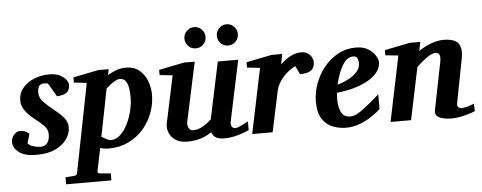

<svg xmlns="http://www.w3.org/2000/svg" viewBox="-64 -874 3123 1244"><g transform="rotate(-5 1497.5 -252.0)"><path d="M394 -422.9Q394 -389.2 375 -373Q356 -356.9 310.1 -354L258.8 -440.9Q255.4 -441.9 248.3 -443.4Q241.2 -444.8 232.9 -444.8Q213.9 -444.8 202.4 -432.9Q190.9 -420.9 190.9 -387.7Q190.9 -353.5 219.2 -324.7Q247.6 -295.9 279.8 -271Q314 -244.6 341.1 -214.6Q368.2 -184.6 368.2 -147.9Q368.2 -109.4 343.5 -72.5Q318.8 -35.6 269.5 -11.7Q220.2 12.2 145 12.2Q66.4 12.2 29.8 -17.6Q-6.8 -47.4 -6.8 -83Q-6.8 -109.4 11 -130.1Q28.8 -150.9 48.8 -150.9Q70.8 -150.9 86.2 -144.3Q101.6 -137.7 110.8 -127L92.8 -67.9Q103.5 -52.7 129.2 -44.9Q154.8 -37.1 174.8 -37.1Q205.1 -37.1 220 -57.9Q234.9 -78.6 234.9 -113.8Q234.9 -144.5 212.4 -168.5Q189.9 -192.4 152.8 -220.2Q121.6 -244.1 95.7 -276.4Q69.8 -308.6 69.8 -346.2Q69.8 -393.1 98.1 -427.7Q126.5 -462.4 172.6 -481.2Q218.8 -500 272 -500Q313.5 -500 340.6 -486.1Q367.7 -472.2 380.9 -453.9Q394 -435.5 394 -422.9Z M318.8 219.2V173.8L378.9 168.9Q392.6 167.5 396 151.9L509.3 -423.8L426.3 -433.1V-466.8L590.8 -500H658.2L650.9 -462.9Q666.5 -472.2 699 -486.1Q731.4 -500 771 -500Q823.7 -500 857.4 -471.7Q891.1 -443.4 907.5 -399.9Q923.8 -356.4 923.8 -311Q923.8 -251 902.3 -193.4Q880.9 -135.7 840.6 -89.4Q800.3 -43 743.4 -15.4Q686.5 12.2 615.2 12.2Q597.2 12.2 583 9.5Q568.8 6.8 559.1 3.9L528.8 151.9Q525.9 166.5 543.9 168L613.3 173.8V219.2ZM634.3 -41Q666 -41 693.1 -65.7Q720.2 -90.3 740.7 -130.1Q761.2 -169.9 772.7 -216.6Q784.2 -263.2 784.2 -307.1Q784.2 -335 780.3 -363.5Q776.4 -392.1 763.4 -411.1Q750.5 -430.2 724.1 -430.2Q710 -430.2 692.9 -420.4Q675.8 -410.6 659.9 -397.9Q644 -385.3 634.3 -376L573.2 -67.9Q585 -60.5 602.8 -50.8Q620.6 -41 634.3 -41Z M1527.8 -27.8Q1514.6 -20.5 1488 -11Q1461.4 -1.5 1430.2 5.4Q1398.9 12.2 1370.1 12.2Q1335.9 12.2 1318.1 3.4Q1300.3 -5.4 1293.5 -16.8Q1286.6 -28.3 1285.2 -35.2Q1252.4 -12.7 1213.6 -0.2Q1174.8 12.2 1126 12.2Q1076.2 12.2 1047.1 -8.8Q1018.1 -29.8 1007.6 -60.1Q997.1 -90.3 1002.9 -117.2L1067.9 -423.8L983.9 -433.1V-466.8L1148.9 -500H1218.3L1136.2 -117.2Q1131.3 -93.8 1140.9 -75.9Q1150.4 -58.1 1168.9 -58.1Q1202.6 -58.1 1232.4 -75.7Q1262.2 -93.3 1289.1 -118.2L1367.2 -487.8H1500L1418 -100.1Q1412.1 -72.3 1420.2 -60.1Q1428.2 -47.9 1443.8 -47.9Q1451.7 -47.9 1467 -54Q1482.4 -60.1 1527.8 -84ZM1512.2 -653.8Q1512.2 -625.5 1492.2 -605.2Q1472.2 -585 1443.4 -585Q1415 -585 1395.3 -605.2Q1375.5 -625.5 1375.5 -653.8Q1375.5 -682.6 1395.3 -702.9Q1415 -723.1 1443.4 -723.1Q1472.2 -723.1 1492.2 -702.9Q1512.2 -682.6 1512.2 -653.8ZM1302.2 -653.8Q1302.2 -625.5 1282.2 -605.2Q1262.2 -585 1233.4 -585Q1205.1 -585 1184.8 -605.2Q1164.6 -625.5 1164.6 -653.8Q1164.6 -682.6 1184.8 -702.9Q1205.1 -723.1 1233.4 -723.1Q1262.2 -723.1 1282.2 -702.9Q1302.2 -682.6 1302.2 -653.8Z M1986.3 -429.2Q1986.3 -394.5 1964.4 -377.2Q1942.4 -359.9 1891.1 -359.9L1864.3 -414.1Q1816.9 -390.6 1782 -349.9Q1747.1 -309.1 1737.3 -264.2L1681.2 0H1548.3L1636.2 -422.9L1552.2 -432.1V-466.8L1718.3 -500H1787.1L1774.4 -433.1Q1801.3 -460.9 1837.2 -480.5Q1873 -500 1910.2 -500Q1936.5 -500 1953.4 -488.3Q1970.2 -476.6 1978.3 -460.2Q1986.3 -443.8 1986.3 -429.2Z M2407.2 -395Q2407.2 -355.5 2381.3 -324.7Q2355.5 -293.9 2313 -271.7Q2270.5 -249.5 2219.7 -236.3Q2168.9 -223.1 2119.1 -219.2Q2118.7 -210 2117.4 -198.2Q2116.2 -186.5 2116.2 -178.2Q2116.2 -126.5 2132.8 -92.3Q2149.4 -58.1 2191.4 -58.1Q2212.9 -58.1 2236.3 -70.1Q2259.8 -82 2294.7 -109.9Q2329.6 -137.7 2384.3 -185.1V-89.8Q2364.7 -70.8 2330.1 -46.9Q2295.4 -22.9 2251.2 -5.4Q2207 12.2 2158.2 12.2Q2114.7 12.2 2073.2 -3.4Q2031.7 -19 2004.6 -59.6Q1977.5 -100.1 1977.5 -173.8Q1977.5 -231 1998.3 -288.6Q2019 -346.2 2057.4 -394Q2095.7 -441.9 2148.4 -470.9Q2201.2 -500 2265.1 -500Q2314.5 -500 2345.7 -480Q2377 -460 2392.1 -435.1Q2407.2 -410.2 2407.2 -395ZM2277.3 -396Q2277.3 -413.1 2271.2 -428.5Q2265.1 -443.8 2242.2 -443.8Q2211.4 -443.8 2188.7 -416Q2166 -388.2 2150.9 -347.9Q2135.7 -307.6 2126.5 -271Q2161.1 -279.3 2195.8 -297.1Q2230.5 -314.9 2253.9 -340.3Q2277.3 -365.7 2277.3 -396Z M2998.5 -22.9Q2981 -14.6 2952.9 -6.3Q2924.8 2 2895 7.1Q2865.2 12.2 2842.3 12.2Q2820.3 12.2 2794.7 7.3Q2769 2.4 2752.4 -11Q2735.8 -24.4 2741.2 -50.8L2802.2 -356Q2809.6 -392.6 2801.8 -406.7Q2793.9 -420.9 2778.3 -420.9Q2755.4 -420.9 2719.7 -396Q2684.1 -371.1 2652.3 -338.9L2581.5 0H2448.2L2536.1 -424.8L2452.1 -433.1V-466.8L2616.2 -500H2685.5L2673.3 -441.9Q2710 -466.8 2752.7 -483.4Q2795.4 -500 2834.5 -500Q2909.2 -500 2932.6 -466.6Q2956.1 -433.1 2943.4 -369.1L2889.2 -87.9Q2884.3 -63.5 2895 -56.2Q2905.8 -48.8 2913.1 -48.8Q2928.7 -48.8 2951.2 -55.2Q2973.6 -61.5 2996.1 -70.8Z"/></g></svg>

Font: Charis
Style: Bold Italic
Weight: 700
Italic angle: -11°
Designer: Walt Agee, Miriam Martin, Annie Olsen, Victor Gaultney, Lorna Priest, Alan Ward, Bob Hallissy, Martin Hosken, Sharon Cor
Foundry: SIL Global
Version: Version 7.000